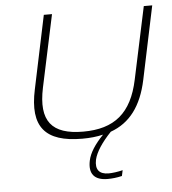

<svg xmlns="http://www.w3.org/2000/svg" viewBox="-50 -546 692 771"><g transform="rotate(-5 296.0 -160.5)"><path d="M93 -205C61 -56 116 9 266 9C297 9 325 6 350 0C316 35 294 69 288 99C277 151 299 179 353 179C370 179 391 177 411 172L416 149C397 154 373 157 359 157C321 157 305 137 313 98C320 67 345 30 382 -9C460 -37 508 -101 530 -205L592 -500H558L496 -209C468 -76 398 -19 272 -19C145 -19 98 -76 126 -209L188 -500H155Z"/></g></svg>

Font: LT Wave Text Thin Italic
Style: Regular
Weight: 100
Designer: Daniel Lyons
Version: Version 2.5 (Glyphs App)